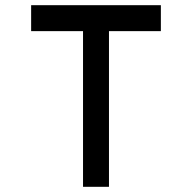

<svg xmlns="http://www.w3.org/2000/svg" viewBox="-20 -720 740 740"><path d="M100 -600H300V0H400V-600H600V-700H100Z"/></svg>

Font: FT88
Style: Regular
Weight: 400
Designer: Ange Degheest & Mandy Elbé
Foundry: Velvetyne Type Foundry
Version: Version 1.000;FEAKit 1.0